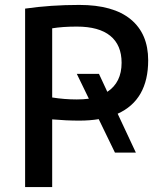

<svg xmlns="http://www.w3.org/2000/svg" viewBox="-20 -760 654 780"><path d="M532 -140H447L381 -276Q345 -270 302 -270Q249 -270 192 -275V0H82V-725Q186 -740 302 -740Q440 -740 511 -681.5Q582 -623 582 -515Q582 -354 458 -298ZM341 -359 292 -460H382L416 -387Q474 -425 474 -505Q474 -577 428 -614.5Q382 -652 292 -652Q235 -652 192 -645V-364Q242 -356 292 -356Q318 -356 341 -359Z"/></svg>

Font: M PLUS 1p Medium
Style: Regular
Weight: 500
Version: Version 1.062